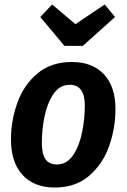

<svg xmlns="http://www.w3.org/2000/svg" viewBox="-20 -822 566 858"><path d="M29 -198Q29 -283 57.5 -362.5Q86 -442 147 -493.5Q208 -545 301 -545Q393 -545 444.5 -490Q496 -435 496 -335Q496 -250 468 -170Q440 -90 379 -37Q318 16 225 16Q132 16 80.5 -40.5Q29 -97 29 -198ZM359 -350Q359 -443 292 -443Q246 -443 218 -400.5Q190 -358 178.5 -299Q167 -240 167 -184Q167 -134 183.5 -110.5Q200 -87 234 -87Q280 -87 308 -130.5Q336 -174 347.5 -234Q359 -294 359 -350ZM494 -746 350 -617H268L160 -746L213 -802L317 -714L448 -802Z"/></svg>

Font: Fira Sans Condensed SemiBold
Style: Italic
Weight: 600
Width: 3
Italic angle: -8°
Designer: bBox Type GmbH & Carrois Corporate GbR & Edenspiekermann AG
Foundry: bBox Type GmbH & Carrois Corporate GbR & Edenspiekermann AG
Version: Version 4.301